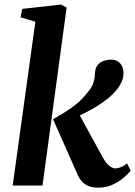

<svg xmlns="http://www.w3.org/2000/svg" viewBox="-20 -834 608 863"><path d="M37 0 139 -736.5 72.5 -756 80 -794 254 -813.5 279.5 -800 171 0ZM421 9.5Q396.5 9.5 378.8 2.5Q361 -4.5 349.2 -17.2Q337.5 -30 329.5 -47.5L218.5 -298Q246 -314.5 272.5 -330.2Q299 -346 326 -368.5Q353 -391 380.5 -427Q395 -445.5 400.8 -465.2Q406.5 -485 407 -506Q408 -529 419.5 -542.2Q431 -555.5 447.5 -560.8Q464 -566 478.5 -566Q505.5 -566 520 -549.5Q534.5 -533 535 -509.5Q535.5 -487 527.8 -468.8Q520 -450.5 509 -436Q491.5 -413 466 -392.2Q440.5 -371.5 411.8 -354.2Q383 -337 356 -323.5Q329 -310 308 -300.5L321.5 -346.5L444.5 -122Q457 -100.5 471.5 -88.8Q486 -77 498.5 -77Q507.5 -77 522.2 -82.2Q537 -87.5 551 -99.5L567.5 -67Q558.5 -55 537.8 -36.8Q517 -18.5 487.2 -4.5Q457.5 9.5 421 9.5Z"/></svg>

Font: Merriweather Light 18pt
Style: Bold Italic
Weight: 700
Italic angle: -7.8°
Version: Version 2.101